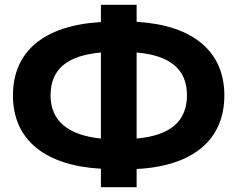

<svg xmlns="http://www.w3.org/2000/svg" viewBox="-20 -750 990 801"><path d="M916 -352C916 -535 786 -645 550 -659V-730H401V-658C164 -644 34 -536 34 -352C34 -169 164 -60 401 -46V31H550V-45C787 -57 916 -168 916 -352ZM550 -172V-531C689 -519 760 -461 760 -353C760 -244 691 -185 550 -172ZM191 -352C191 -461 259 -518 401 -531V-172C266 -186 191 -244 191 -352Z"/></svg>

Font: AWKNG-Font
Style: Bold
Weight: 700
Designer: Awakening Church
Foundry: Awakening Church
Version: Version 1.700;PS 001.700;hotconv 1.0.88;makeotf.lib2.5.64775